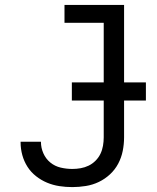

<svg xmlns="http://www.w3.org/2000/svg" viewBox="-20 -755 640 783"><path d="M275 8Q248 8 222 4Q196 0 172 -10Q148 -20 127 -36.5Q106 -53 92 -75Q78 -97 71 -122.5Q64 -148 64 -174Q64 -175 64 -176Q64 -177 64 -177H147Q147 -177 147 -176.5Q147 -176 147 -176Q147 -152 157 -129.5Q167 -107 185.5 -92Q204 -77 227.5 -71.5Q251 -66 275 -66Q292 -66 309 -69Q326 -72 341.5 -79.5Q357 -87 369.5 -99.5Q382 -112 389.5 -127.5Q397 -143 400 -160.5Q403 -178 403 -195V-662H243V-735H486V-195Q486 -167 480.5 -139.5Q475 -112 462 -87.5Q449 -63 428.5 -44Q408 -25 383 -13Q358 -1 330 3.5Q302 8 275 8ZM273 -345V-419H575V-345Z"/></svg>

Font: Iosevka Curly Extended
Style: Regular
Weight: 400
Width: 7
Monospace: yes
Designer: Belleve Invis
Foundry: Belleve Invis
Version: Version 11.1.0; ttfautohint (v1.8.3)